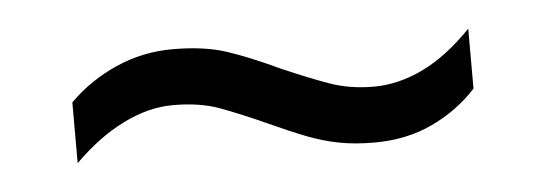

<svg xmlns="http://www.w3.org/2000/svg" viewBox="-26 -429 615 217"><g transform="rotate(-5 281.5 -320.5)"><path d="M56 -333Q79 -356 109.5 -369.5Q140 -383 174 -383Q210 -383 235.5 -374.5Q261 -366 295 -350Q325 -337 347.5 -329Q370 -321 397 -321Q425 -321 453 -334.5Q481 -348 509 -377V-309Q488 -286 458.5 -272Q429 -258 392 -258Q370 -258 352 -261.5Q334 -265 316 -272Q298 -279 274 -290Q243 -304 221 -312Q199 -320 169 -320Q141 -320 112 -305.5Q83 -291 56 -264V-333Z"/></g></svg>

Font: oriya115
Style: Regular
Weight: 400
Designer: Amélie Bonet and Sol Matas
Foundry: Google LLC
Version: Version 2.003